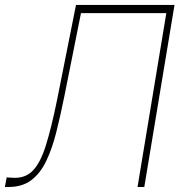

<svg xmlns="http://www.w3.org/2000/svg" viewBox="-38 -747 754 767"><path d="M-18.5 0 -11.4 -38.4 11.4 -36.9Q61.4 -33.4 92.3 -64.6Q123.2 -95.9 145.2 -166Q167.3 -236.2 190.3 -349.4L265.6 -727.3H659.1L538.4 0H511.4L626.4 -694.6H285.5L220.2 -367.9Q204.2 -288 187.3 -220.7Q170.5 -153.4 146.7 -103.9Q122.9 -54.3 86.8 -27.2Q50.8 0 -4.3 0Z"/></svg>

Font: Inter UI Thin
Style: Italic
Weight: 100
Italic angle: -9.39999°
Designer: Rasmus Andersson
Foundry: rsms
Version: 3.2;8d6f07862